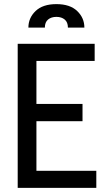

<svg xmlns="http://www.w3.org/2000/svg" viewBox="-20 -913 517 933"><path d="M66 -700H440V-617H157V-408H381V-324H157V-83H448V0H66ZM390 -779H310Q310 -805 294.5 -818Q279 -831 254 -831Q229 -831 213.5 -818Q198 -805 198 -779H118Q118 -826 153 -859.5Q188 -893 254 -893Q320 -893 355 -859.5Q390 -826 390 -779Z"/></svg>

Font: Cabin Condensed
Style: Regular
Weight: 400
Width: 3
Version: Version 2.001